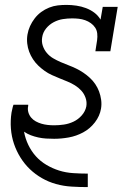

<svg xmlns="http://www.w3.org/2000/svg" viewBox="-20 -558 540 783"><path d="M337 205Q305 205 272 203Q239 201 208.5 192.5Q178 184 151 168.5Q124 153 102 132Q80 111 63.5 84.5Q47 58 37 28.5Q27 -1 24.5 -33.5Q22 -66 27 -99Q29 -107 30.5 -115Q32 -123 35 -131H95Q95 -130 95 -129Q95 -128 95 -126Q92 -113 95.5 -100.5Q99 -88 107 -78.5Q115 -69 126 -63Q137 -57 149 -53.5Q161 -50 174 -48.5Q187 -47 201 -47Q220 -47 240.5 -50Q261 -53 280 -62Q299 -71 313.5 -87.5Q328 -104 332 -124Q335 -142 329 -159Q323 -176 311.5 -188.5Q300 -201 285.5 -210Q271 -219 255 -225.5Q239 -232 223 -238.5Q207 -245 191.5 -252Q176 -259 162 -269Q148 -279 136 -290.5Q124 -302 114.5 -316.5Q105 -331 99 -347Q93 -363 91 -381Q89 -399 92 -417Q95 -435 102.5 -451.5Q110 -468 121.5 -483Q133 -498 148 -509Q163 -520 180.5 -527Q198 -534 215.5 -536Q233 -538 251 -538Q271 -538 291.5 -535Q312 -532 330.5 -525Q349 -518 364.5 -506.5Q380 -495 390 -478L399 -530H460L430 -349H369L376 -394Q378 -408 376.5 -421.5Q375 -435 368 -445.5Q361 -456 350.5 -463.5Q340 -471 327.5 -475.5Q315 -480 301.5 -481.5Q288 -483 274 -483Q255 -483 236 -480Q217 -477 199 -467.5Q181 -458 168 -442Q155 -426 152 -406Q149 -388 154.5 -371.5Q160 -355 171 -342Q182 -329 196.5 -320.5Q211 -312 227 -305Q243 -298 259 -292Q275 -286 290.5 -278.5Q306 -271 320 -261.5Q334 -252 346.5 -240.5Q359 -229 368.5 -215Q378 -201 384 -185Q390 -169 392.5 -151Q395 -133 392 -115Q387 -85 367 -59Q347 -33 319 -18Q291 -3 260.5 2.5Q230 8 201 8Q184 8 168 7Q152 6 136 2.5Q120 -1 105.5 -6.5Q91 -12 78 -21Q83 7 95.5 33Q108 59 126.5 79.5Q145 100 169.5 114.5Q194 129 221 137.5Q248 146 278 148Q308 150 337 150H338V205Z"/></svg>

Font: Iosevka Curly Slab LtObl
Style: Regular
Weight: 300
Italic angle: -9°
Monospace: yes
Designer: Belleve Invis
Foundry: Belleve Invis
Version: Version 11.0.0; ttfautohint (v1.8.3)